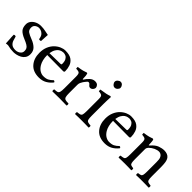

<svg xmlns="http://www.w3.org/2000/svg" viewBox="104 -1453 2261 2261"><g transform="rotate(45 1234.0 -322.5)"><path d="M39 -148Q44 -153 56 -153Q64 -153 70 -149Q77 -121 86 -94.5Q95 -68 116.5 -50.5Q138 -33 180 -33Q199 -33 218.5 -40.5Q238 -48 251.5 -63.5Q265 -79 265 -103Q265 -125 257 -140.5Q249 -156 227 -170Q205 -184 163 -201Q105 -225 79 -253.5Q53 -282 53 -337Q53 -369 73 -394.5Q93 -420 125 -434.5Q157 -449 194 -449Q233 -449 267.5 -441.5Q302 -434 325 -430Q325 -405 322 -378Q319 -351 319 -324Q317 -321 311.5 -320Q306 -319 301 -319Q291 -319 287 -323Q281 -366 262.5 -385.5Q244 -405 224.5 -410.5Q205 -416 194 -416Q169 -416 146.5 -399.5Q124 -383 124 -352Q124 -311 151.5 -293.5Q179 -276 224 -259Q275 -240 308 -208.5Q341 -177 341 -126Q341 -89 324.5 -64.5Q308 -40 282.5 -26Q257 -12 230 -6Q203 0 182 0Q154 0 132.5 -3Q111 -6 91 -11Q86 -13 81 -13Q76 -13 71 -13Q61 -13 46 -10Q46 -42 42.5 -76.5Q39 -111 39 -148Z M603 0Q506 0 454.5 -59Q403 -118 403 -212Q403 -269 421.5 -313Q440 -357 470 -386.5Q500 -416 535 -431.5Q570 -447 603 -447Q673 -447 709 -421Q745 -395 758.5 -355Q772 -315 772 -273Q772 -256 753 -256L487 -258Q487 -215 495.5 -180.5Q504 -146 519 -121Q542 -83 571.5 -66Q601 -49 628 -49Q672 -49 698 -62Q724 -75 752 -103Q769 -102 773 -87Q743 -48 701.5 -24Q660 0 603 0ZM490 -292 671 -295Q686 -295 686 -309Q686 -351 673 -374Q660 -397 641 -405.5Q622 -414 603 -414Q594 -414 578 -410.5Q562 -407 544.5 -395.5Q527 -384 512 -359Q497 -334 490 -292Z M983 -358Q983 -354 986.5 -351Q990 -348 994 -356Q1011 -385 1040.5 -412Q1070 -439 1105 -439Q1137 -439 1151 -422Q1165 -405 1165 -391Q1165 -372 1150.5 -356.5Q1136 -341 1118 -341Q1105 -341 1096 -349Q1087 -357 1082 -364Q1076 -372 1069.5 -374.5Q1063 -377 1056 -377Q1050 -377 1041.5 -368Q1033 -359 1024.5 -347.5Q1016 -336 1010 -328Q1001 -315 993.5 -298Q986 -281 986 -261V-122Q986 -81 992 -61.5Q998 -42 1015.5 -36.5Q1033 -31 1068 -31Q1072 -27 1072 -14Q1072 -2 1068 2Q1042 2 1009.5 1Q977 0 947 0Q917 0 888 1Q859 2 833 2Q828 -3 828 -14Q828 -26 833 -31Q864 -31 880 -36.5Q896 -42 901.5 -61.5Q907 -81 907 -122V-317Q907 -361 895 -373Q883 -385 842 -385Q841 -390 840 -399.5Q839 -409 840 -413Q892 -420 917 -427Q942 -434 963 -442Q969 -442 971.5 -439.5Q974 -437 975 -434Q978 -426 980.5 -407Q983 -388 983 -358Z M1271 -599Q1271 -617 1288 -632Q1305 -647 1323 -647Q1344 -647 1357.5 -630Q1371 -613 1371 -595Q1371 -579 1355.5 -563Q1340 -547 1319 -547Q1301 -547 1286 -563.5Q1271 -580 1271 -599ZM1363 -122Q1363 -81 1368 -62.5Q1373 -44 1388.5 -38.5Q1404 -33 1435 -31Q1439 -25 1439 -14Q1439 -4 1435 2Q1410 1 1381.5 0.5Q1353 0 1323 0Q1293 0 1265 0.5Q1237 1 1211 2Q1207 -4 1207 -14Q1207 -25 1211 -31Q1242 -34 1257.5 -39Q1273 -44 1278 -62.5Q1283 -81 1283 -122V-317Q1283 -346 1278.5 -359.5Q1274 -373 1260 -378.5Q1246 -384 1219 -386Q1218 -391 1217 -400Q1216 -409 1217 -413Q1268 -420 1300 -427Q1332 -434 1353 -442Q1367 -442 1367 -435Q1367 -435 1366 -417Q1365 -399 1364 -372.5Q1363 -346 1363 -321Z M1699 0Q1602 0 1550.5 -59Q1499 -118 1499 -212Q1499 -269 1517.5 -313Q1536 -357 1566 -386.5Q1596 -416 1631 -431.5Q1666 -447 1699 -447Q1769 -447 1805 -421Q1841 -395 1854.5 -355Q1868 -315 1868 -273Q1868 -256 1849 -256L1583 -258Q1583 -215 1591.5 -180.5Q1600 -146 1615 -121Q1638 -83 1667.5 -66Q1697 -49 1724 -49Q1768 -49 1794 -62Q1820 -75 1848 -103Q1865 -102 1869 -87Q1839 -48 1797.5 -24Q1756 0 1699 0ZM1586 -292 1767 -295Q1782 -295 1782 -309Q1782 -351 1769 -374Q1756 -397 1737 -405.5Q1718 -414 1699 -414Q1690 -414 1674 -410.5Q1658 -407 1640.5 -395.5Q1623 -384 1608 -359Q1593 -334 1586 -292Z M2094 -358Q2138 -409 2179.5 -424Q2221 -439 2258 -439Q2284 -439 2306 -430.5Q2328 -422 2341 -405Q2358 -382 2363 -347Q2368 -312 2368 -271V-122Q2368 -81 2373 -62.5Q2378 -44 2392.5 -39Q2407 -34 2435 -31Q2439 -27 2439 -14Q2439 -2 2435 2Q2413 1 2386 0.5Q2359 0 2329 0Q2299 0 2274.5 0.5Q2250 1 2227 2Q2223 -2 2223 -14Q2223 -27 2227 -31Q2253 -34 2266.5 -39Q2280 -44 2284.5 -62.5Q2289 -81 2289 -122V-274Q2289 -297 2287 -316.5Q2285 -336 2277 -351Q2268 -368 2253.5 -376.5Q2239 -385 2224 -385Q2195 -385 2163 -370.5Q2131 -356 2102 -328Q2096 -321 2090.5 -311.5Q2085 -302 2085 -286V-122Q2085 -81 2089.5 -62.5Q2094 -44 2107.5 -39Q2121 -34 2146 -31Q2150 -27 2150 -14Q2150 -2 2146 2Q2124 1 2100 0.5Q2076 0 2046 0Q2016 0 1987.5 0.5Q1959 1 1936 2Q1932 -2 1932 -14Q1932 -27 1936 -31Q1966 -34 1981 -39Q1996 -44 2001 -62.5Q2006 -81 2006 -122V-317Q2006 -346 2001 -359.5Q1996 -373 1982 -378Q1968 -383 1941 -385Q1940 -390 1939 -399.5Q1938 -409 1939 -413Q1991 -420 2016 -427Q2041 -434 2062 -442Q2068 -442 2070.5 -439.5Q2073 -437 2074 -434Q2078 -426 2079.5 -402Q2081 -378 2082 -358Q2082 -351 2086 -352Q2090 -353 2094 -358Z"/></g></svg>

Font: Triodion
Style: Regular
Weight: 400
Version: Version 1.201; ttfautohint (v1.8.4.7-5d5b)